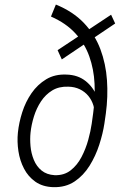

<svg xmlns="http://www.w3.org/2000/svg" viewBox="-20 -791 534 822"><path d="M198.2 -720.2 219.2 -771.5Q292.5 -741.7 339.4 -692.4Q386.2 -643.1 409.7 -580.6Q433.1 -518.1 438 -447.8Q442.9 -377.4 433.1 -304.7L426.8 -261.2Q420.4 -219.2 405 -171.4Q389.6 -123.5 363.5 -81.5Q337.4 -39.6 299.1 -13.9Q260.7 11.7 208 10.3Q162.6 8.8 131.6 -12.9Q100.6 -34.7 82.8 -69.1Q64.9 -103.5 58.8 -144Q52.7 -184.6 56.6 -223.1Q61 -266.1 75.2 -310.5Q89.4 -355 115 -392.1Q140.6 -429.2 178 -451.7Q215.3 -474.1 265.6 -471.7Q313.5 -470.2 346.4 -444.1Q379.4 -418 395 -377.4Q410.6 -336.9 405.8 -293L383.8 -290.5Q386.7 -316.9 379.9 -339.6Q373 -362.3 358.2 -380.4Q343.3 -398.4 321.5 -408.9Q299.8 -419.4 272.5 -419.9Q232.4 -421.4 203.6 -403.8Q174.8 -386.2 155.5 -356.9Q136.2 -327.6 125.2 -292.2Q114.3 -256.8 110.8 -223.6Q107.9 -196.8 110.6 -165.8Q113.3 -134.8 124.8 -106.7Q136.2 -78.6 158.2 -60.8Q180.2 -43 213.9 -41Q253.9 -39.6 282.2 -61.5Q310.5 -83.5 328.9 -118.7Q347.2 -153.8 357.7 -191.9Q368.2 -230 372.6 -261.2L378.9 -306.6Q387.7 -371.1 384.8 -432.9Q381.8 -494.6 362.3 -549.6Q342.8 -604.5 302.7 -648.2Q262.7 -691.9 198.2 -720.2ZM473.1 -690.4 244.6 -536.6 226.6 -576.2 455.6 -728Z"/></svg>

Font: Roboto Condensed Light
Style: Italic
Weight: 300
Italic angle: -12°
Designer: Christian Robertson
Foundry: Google
Version: Version 3.0; 2020